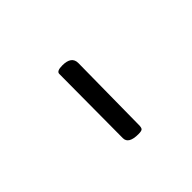

<svg xmlns="http://www.w3.org/2000/svg" viewBox="20 -785 399 399"><g transform="rotate(45 219.5 -585.5)"><path d="M321 -563 133 -564Q125 -564 125 -581Q125 -608 145 -608L325 -606Q333 -606 335.5 -603.5Q338 -601 338 -592Q338 -563 321 -563Z"/></g></svg>

Font: Sorts Mill Goudy
Style: Italic
Weight: 400
Italic angle: -7.40001°
Version: Version 003.101